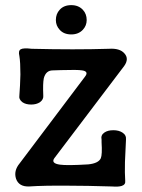

<svg xmlns="http://www.w3.org/2000/svg" viewBox="-20 -708 540 730"><path d="M251 -688.5Q222.7 -688.5 207 -670.9Q192.4 -655.3 192.4 -631.8Q192.4 -610.4 207 -594.7Q222.7 -577.1 251 -577.1Q278.3 -577.1 294.9 -594.7Q309.6 -610.4 309.6 -631.8Q309.6 -655.3 294.9 -670.9Q278.3 -688.5 251 -688.5ZM302.7 -416 54.7 -86.9Q31.2 -58.6 41 -28.3Q51.8 2 89.8 1Q148.4 -2.9 239.3 -2Q306.6 -2 406.2 1Q429.7 2.9 442.4 -1Q458 -5.9 456.1 -20.5Q454.1 -48.8 455.1 -91.8Q456.1 -125 459 -176.8Q460.9 -194.3 445.3 -204.1Q431.6 -212.9 411.1 -212.9Q389.6 -212.9 377 -204.1Q362.3 -194.3 366.2 -176.8V-167Q369.1 -120.1 363.3 -106.4Q354.5 -86.9 315.4 -83Q234.4 -78.1 208 -82Q172.9 -86.9 186.5 -106.4L452.1 -457Q471.7 -484.4 453.1 -504.9Q435.5 -525.4 393.6 -522.5Q329.1 -520.5 255.9 -520.5Q181.6 -520.5 100.6 -522.5Q68.4 -526.4 58.6 -520.5Q48.8 -514.6 53.7 -495.1Q57.6 -471.7 57.6 -424.8Q56.6 -381.8 53.7 -345.7Q50.8 -330.1 65.4 -319.3Q78.1 -310.5 98.6 -310.5Q118.2 -310.5 131.8 -319.3Q146.5 -330.1 144.5 -345.7Q142.6 -390.6 146.5 -410.2Q154.3 -440.4 180.7 -440.4L211.9 -441.4Q274.4 -443.4 292 -440.4Q319.3 -436.5 302.7 -416Z"/></svg>

Font: GungsuhChe
Style: Regular
Weight: 400
Monospace: yes
Version: Version 2.21